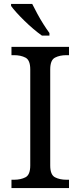

<svg xmlns="http://www.w3.org/2000/svg" viewBox="-20 -951 407 971"><path d="M38 0V-42H51Q85 -42 109 -54.5Q133 -67 133 -114V-600Q133 -647 109 -659.5Q85 -672 51 -672H38V-714H329V-672H316Q282 -672 258 -659.5Q234 -647 234 -600V-114Q234 -67 258 -54.5Q282 -42 316 -42H329V0ZM192 -771Q172 -785 149 -804.5Q126 -824 103.5 -846Q81 -868 63 -888Q45 -908 36 -921V-931H143Q154 -909 168.5 -882Q183 -855 199.5 -829Q216 -803 230 -784V-771Z"/></svg>

Font: Noto Serif Vithkuqi
Style: Regular
Weight: 400
Version: Version 1.005